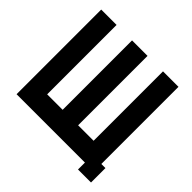

<svg xmlns="http://www.w3.org/2000/svg" viewBox="-191 -910 1158 1158"><g transform="rotate(45 388.0 -331.5)"><path d="M42 -722H173V-130H305V-722H437V-130H569V-722H701V-64H736V59H625V0H42Z"/></g></svg>

Font: PostBus
Style: Regular
Weight: 400
Designer: Peter Wiegel
Version: Version 1.001